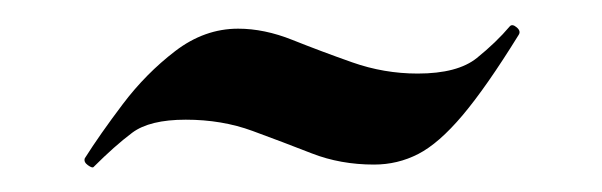

<svg xmlns="http://www.w3.org/2000/svg" viewBox="-20 -271 483 154"><path d="M315 -212Q347 -212 362.5 -224.5Q378 -237 389 -250Q391 -252 394.5 -249Q398 -246 396 -243Q370 -201 351 -178.5Q332 -156 315.5 -147.5Q299 -139 280 -139Q253 -139 230 -148Q207 -157 182.5 -166Q158 -175 129 -175Q100 -175 86 -164.5Q72 -154 55 -137Q54 -136 50.5 -138.5Q47 -141 48 -144Q60 -163 78.5 -187.5Q97 -212 120.5 -230Q144 -248 171 -248Q192 -248 214.5 -239Q237 -230 262.5 -221Q288 -212 315 -212Z"/></svg>

Font: Cormorant Light
Style: Bold
Weight: 700
Version: Version 4.000